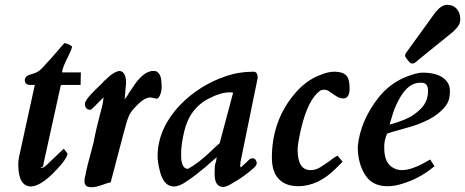

<svg xmlns="http://www.w3.org/2000/svg" viewBox="-20 -746 1933 798"><path d="M105 -393H125L124 -390L59 -93C57 -82 56 -73 56 -66V-58C57 0 75 29 109 29C134 28 164 10 200 -25C237 -62 258 -90 261 -107L245 -128L183 -69C170 -56 161 -49 157 -49C153 -49 150 -49 149 -50V-51L159 -54C160 -59 161 -68 164 -80L231 -384C232 -390 234 -393 237 -393H315L316 -445H238V-447C244 -483 271 -518 280 -552C273 -559 262 -564 248 -567C243 -562 233 -551 219 -534C205 -517 184 -494 156 -464C145 -452 133 -444 121 -441C104 -435 84 -433 83 -413C83 -401 91 -393 105 -393Z M354 -290H357C360 -291 362 -293 365 -296L405 -336C409 -338 410 -340 413 -342L409 -334C410 -329 406 -307 395 -268C385 -230 376 -192 369 -154C348 -77 338 -36 337 -29C336 -16 331 -9 331 7C331 24 340 32 359 32C372 33 391 28 418 18L433 13L440 12L492 -186C502 -225 510 -252 517 -267C522 -278 532 -291 548 -307C570 -330 589 -341 606 -341L630 -336H631C637 -336 643 -343 647 -356C653 -370 653 -389 650 -414V-415C650 -422 644 -438 639 -442C632 -450 630 -451 614 -451C607 -451 598 -448 588 -443C563 -428 544 -403 524 -371C520 -365 516 -361 513 -354C509 -347 502 -339 498 -333L504 -401C504 -432 495 -449 478 -451C463 -451 442 -438 416 -412H415C411 -407 405 -400 395 -391C385 -381 333 -334 333 -315C333 -300 340 -290 354 -290Z M1031 -88C1023 -88 1017 -85 1013 -80L1005 -72C1001 -69 993 -61 981 -50C978 -55 977 -60 979 -64C979 -68 980 -70 979 -70L1051 -422V-423C1051 -440 1045 -448 1033 -448C994 -448 955 -442 918 -429C786 -386 635 -260 635 -97C635 -78 639 -55 646 -29C657 10 676 29 703 29C718 29 736 22 758 6C780 -8 805 -28 833 -51C853 -68 866 -81 881 -93C880 -91 880 -88 879 -83C879 -76 878 -75 875 -66C873 -60 872 -46 872 -23C872 13 884 31 908 31C912 31 917 30 921 28C927 27 942 18 969 2C995 -15 1017 -32 1036 -49C1043 -56 1047 -62 1047 -68C1047 -78 1040 -88 1031 -88ZM949 -361 893 -151C878 -138 866 -127 856 -117C822 -84 790 -60 761 -44C735 -46 732 -79 733 -112C733 -134 737 -162 745 -197C760 -264 796 -311 851 -338C882 -354 910 -362 933 -362C942 -362 947 -362 949 -361Z M1373 -448H1371C1353 -448 1334 -444 1313 -435C1270 -420 1231 -390 1197 -347C1139 -274 1110 -189 1110 -90C1110 -15 1147 28 1221 28C1276 27 1327 3 1376 -46L1404 -74L1383 -99C1374 -94 1367 -90 1363 -87C1348 -74 1338 -69 1316 -54C1302 -44 1287 -39 1271 -39C1235 -39 1217 -67 1217 -124C1217 -141 1222 -171 1232 -214C1251 -292 1276 -343 1309 -368C1316 -372 1318 -373 1330 -373C1335 -373 1341 -371 1347 -367C1351 -364 1359 -359 1372 -350C1384 -341 1396 -337 1407 -337C1424 -337 1433 -351 1433 -378C1433 -429 1418 -446 1373 -448Z M1742 -444H1737C1713 -444 1693 -435 1674 -429C1626 -411 1585 -381 1552 -339C1503 -276 1474 -209 1467 -137V-136C1467 -91 1477 -52 1497 -20C1517 12 1548 28 1590 28C1612 28 1633 24 1654 17C1700 3 1741 -19 1778 -49L1786 -55L1768 -83L1759 -78C1715 -52 1679 -39 1651 -39C1637 -39 1626 -42 1617 -47C1590 -60 1577 -88 1577 -131C1576 -150 1580 -170 1589 -191C1620 -201 1656 -210 1689 -220C1764 -243 1814 -275 1839 -316C1846 -328 1850 -346 1850 -368C1850 -421 1797 -444 1742 -444ZM1733 -402C1750 -402 1759 -391 1759 -368C1759 -320 1734 -294 1699 -269C1680 -255 1646 -241 1599 -228C1605 -246 1612 -274 1620 -294C1636 -332 1668 -402 1725 -402ZM1838 -726C1822 -726 1806 -715 1789 -694L1669 -528C1662 -520 1662 -512 1668 -505L1681 -488C1685 -484 1689 -482 1693 -482C1696 -482 1700 -483 1703 -484L1704 -485L1858 -610C1864 -614 1873 -623 1884 -637C1890 -645 1893 -655 1893 -667C1893 -699 1874 -726 1838 -726Z"/></svg>

Font: fbb
Style: Bold Italic
Weight: 700
Italic angle: -12°
Designer: David J. Perry, Michael Sharpe
Version: Version 0.991